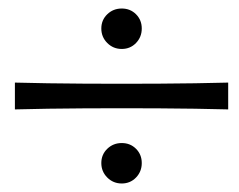

<svg xmlns="http://www.w3.org/2000/svg" viewBox="-20 -556 561 451"><path d="M516 -362V-299Q441 -301 353.5 -301.5Q266 -302 178 -301.5Q90 -301 15 -299V-362Q90 -360 178 -359.5Q266 -359 353.5 -359.5Q441 -360 516 -362ZM266 -441Q246 -441 232 -455Q218 -469 218 -489Q218 -509 232 -522.5Q246 -536 266 -536Q286 -536 299.5 -522.5Q313 -509 313 -489Q313 -469 299.5 -455Q286 -441 266 -441ZM266 -125Q246 -125 232 -139Q218 -153 218 -173Q218 -193 232 -206.5Q246 -220 266 -220Q286 -220 299.5 -206.5Q313 -193 313 -173Q313 -153 299.5 -139Q286 -125 266 -125Z"/></svg>

Font: Ruwudu
Style: Regular
Weight: 400
Designer: Becca Hirsbrunner Spalinger
Foundry: SIL International
Version: Version 3.000